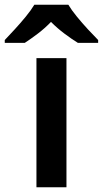

<svg xmlns="http://www.w3.org/2000/svg" viewBox="-72 -786 432 806"><path d="M207 0H81V-542H207ZM215 -766Q228 -744 250.5 -716.5Q273 -689 297 -663Q321 -637 340 -618V-606H255Q229 -622 199 -644.5Q169 -667 142 -694Q116 -667 87 -645Q58 -623 32 -606H-52V-618Q-33 -638 -9.5 -663.5Q14 -689 36.5 -716.5Q59 -744 72 -766Z"/></svg>

Font: Noto Sans Tangsa SemiBold
Style: Regular
Weight: 600
Version: Version 1.504